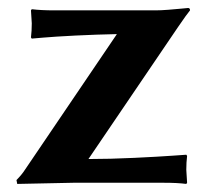

<svg xmlns="http://www.w3.org/2000/svg" viewBox="-20 -455 524 478"><path d="M271 -370.1Q221.2 -369.1 168.2 -366.5Q115.2 -363.8 86.9 -361.3L59.1 -358.9L57.1 -361.8Q59.1 -377.9 59.1 -397Q59.1 -402.8 57.1 -429.2L59.1 -432.1Q82 -429.2 115.2 -429.2H367.2Q380.4 -429.2 399.2 -430.7Q418 -432.1 432.4 -433.6Q446.8 -435.1 448.2 -435.1Q453.1 -435.1 453.1 -429.2Q446.3 -421.4 422.9 -387.2L200.2 -59.1Q253.4 -59.1 314.2 -62Q375 -64.9 409.7 -67.4L443.8 -69.8L445.8 -66.9Q443.8 -50.8 443.8 -32.2Q443.8 -26.4 445.8 0L443.8 2.9Q421.9 0 388.2 0H162.1L22.9 2.9L21 -6.8Q34.2 -20 42 -32.2Z"/></svg>

Font: Linux Biolinum
Style: Bold
Weight: 700
Designer: Philipp H. Poll
Foundry: Philipp H. Poll
Version: Version 1.3.2 ; ttfautohint (v0.9)